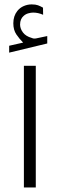

<svg xmlns="http://www.w3.org/2000/svg" viewBox="-20 -840 267 859"><path d="M83.5 -649.4Q66.4 -666.5 53 -686.3Q39.6 -706.1 39.6 -735.8Q39.6 -768.6 57.6 -791Q69.3 -805.7 86.4 -813Q103.5 -820.3 121.6 -820.3Q139.2 -820.3 149.9 -816.4Q160.6 -812.5 172.4 -805.7L172.9 -773.9Q150.4 -783.7 128.4 -783.7Q118.7 -783.7 106.4 -780.3Q94.2 -776.9 85 -768.1Q78.1 -762.2 74 -752.7Q69.8 -743.2 69.8 -729.5Q70.3 -710.9 83 -694.3Q95.7 -677.7 121.6 -670.4Q123 -669.9 126.2 -668.7Q129.4 -667.5 134.3 -667.5Q138.2 -667.5 140.6 -668L191.4 -678.7V-645.5L21 -604.5V-635.3ZM86.9 -545.7H140.1V-1.4H86.9Z"/></svg>

Font: Vazir Thin FD-WOL-UI
Style: Thin-FD-WOL-UI
Weight: 100
Designer: Saber Rastikerdar
Foundry: Saber Rastikerdar
Version: Version 30.1.0